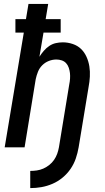

<svg xmlns="http://www.w3.org/2000/svg" viewBox="-20 -755 540 984"><path d="M135 209V121Q152 121 169 118.5Q186 116 202 109Q218 102 232.5 90.5Q247 79 257 64.5Q267 50 273 33.5Q279 17 282 0L335 -323Q338 -337 339 -352Q340 -367 338.5 -380.5Q337 -394 332.5 -407.5Q328 -421 319 -431Q310 -441 296.5 -445.5Q283 -450 269 -450Q249 -450 230 -442.5Q211 -435 196.5 -420.5Q182 -406 174.5 -387Q167 -368 163 -349L106 0H4L102 -588H59V-657H113L126 -735H227L214 -657H291V-588H203L182 -464Q192 -480 204.5 -494.5Q217 -509 232.5 -519.5Q248 -530 266 -534Q284 -538 302 -538Q328 -538 353 -529.5Q378 -521 395.5 -504Q413 -487 423.5 -463.5Q434 -440 438 -414.5Q442 -389 440.5 -362Q439 -335 434 -309L383 0Q378 29 368.5 57Q359 85 342 110Q325 135 301 155Q277 175 249 187Q221 199 192.5 204Q164 209 135 209Z"/></svg>

Font: Iosevka Curly Semibold Oblique
Style: Regular
Weight: 600
Italic angle: -9°
Monospace: yes
Designer: Belleve Invis
Foundry: Belleve Invis
Version: Version 11.1.0; ttfautohint (v1.8.3)